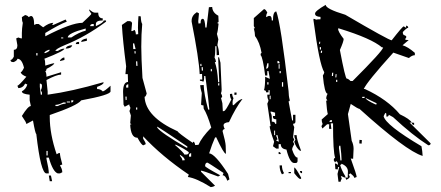

<svg xmlns="http://www.w3.org/2000/svg" viewBox="-20 -729 1822 793"><path d="M348.6 -690.4Q363.3 -676.8 371.1 -676.8H385.7Q385.7 -653.3 404.3 -653.3V-644.5Q376 -644.5 376 -629.9V-621.1Q408.2 -635.7 408.2 -644.5H418V-639.6Q334 -577.1 246.1 -542Q209 -526.4 209 -518.6H218.8Q233.4 -528.3 246.1 -528.3Q246.1 -518.6 163.1 -486.3Q167 -479.5 167 -458Q197.3 -467.8 204.1 -467.8Q204.1 -460.9 171.9 -444.3Q171.9 -435.5 167 -435.5Q171.9 -427.7 171.9 -412.1L232.4 -430.7V-420.9Q213.9 -420.9 171.9 -398.4L176.8 -351.6V-337.9Q277.3 -351.6 404.3 -388.7H408.2Q408.2 -379.9 380.9 -370.1V-361.3Q395.5 -361.3 404.3 -351.6Q411.1 -351.6 436.5 -375V-351.6Q436.5 -336.9 315.4 -314.5Q299.8 -293 185.5 -253.9V-245.1Q185.5 -175.8 213.9 -91.8L222.7 -96.7H227.5Q227.5 -85 237.3 -49.8L227.5 -45.9Q237.3 -30.3 237.3 -17.6L227.5 -12.7H218.8Q198.2 -19.5 181.6 -78.1H171.9V-73.2Q181.6 -31.2 181.6 -12.7H171.9Q148.4 -12.7 129.9 -175.8Q126 -175.8 116.2 -231.4L88.9 -216.8Q88.9 -223.6 70.3 -250Q95.7 -291 107.4 -291L102.5 -314.5V-337.9Q70.3 -340.8 70.3 -351.6Q86.9 -360.4 92.8 -379.9L84 -383.8Q74.2 -365.2 55.7 -365.2L51.8 -375Q57.6 -375 88.9 -412.1Q67.4 -420.9 65.4 -430.7Q70.3 -430.7 79.1 -449.2Q70.3 -486.3 51.8 -486.3Q51.8 -479.5 37.1 -472.7H33.2Q23.4 -472.7 23.4 -481.4Q30.3 -481.4 37.1 -495.1V-523.4Q51.8 -523.4 51.8 -542L46.9 -570.3L55.7 -574.2Q64.5 -570.3 70.3 -570.3V-592.8Q70.3 -609.4 74.2 -634.8Q70.3 -642.6 70.3 -658.2L84 -667Q97.7 -663.1 97.7 -658.2L107.4 -663.1Q121.1 -663.1 121.1 -626L129.9 -629.9H139.6L158.2 -616.2Q182.6 -634.8 200.2 -634.8L195.3 -626H200.2L251 -648.4L255.9 -639.6Q224.6 -627.9 167 -592.8V-579.1Q274.4 -634.8 320.3 -634.8Q357.4 -668.9 357.4 -671.9L348.6 -685.5ZM352.5 -621.1H367.2V-629.9H362.3Q352.5 -628.9 352.5 -621.1ZM259.8 -574.2H274.4Q306.6 -595.7 334 -602.5V-611.3Q259.8 -591.8 259.8 -574.2ZM232.4 -574.2V-570.3H241.2V-574.2ZM338.9 -570.3V-560.5L315.4 -555.7Q315.4 -566.4 338.9 -570.3ZM301.8 -555.7H306.6V-546.9H293Q293.9 -555.7 301.8 -555.7ZM278.3 -542Q274.4 -528.3 251 -528.3Q255.9 -542 278.3 -542ZM163.1 -509.8H167Q185.5 -516.6 185.5 -523.4H181.6Q163.1 -516.6 163.1 -509.8ZM129.9 -509.8V-500H134.8V-509.8ZM241.2 -491.2H246.1V-481.4L227.5 -476.6Q227.5 -483.4 241.2 -491.2ZM144.5 -383.8V-370.1L148.4 -337.9H153.3V-346.7L148.4 -356.4Q153.3 -364.3 153.3 -375Q153.3 -383.8 144.5 -383.8ZM274.4 -314.5V-305.7Q283.2 -305.7 283.2 -314.5ZM255.9 -309.6V-305.7H269.5V-309.6ZM209 -295.9V-291H218.8Q237.3 -300.8 251 -300.8V-305.7H241.2Q222.7 -295.9 209 -295.9ZM171.9 -105.5V-86.9H176.8V-105.5ZM181.6 -3.9H190.4L195.3 19.5H185.5Z M850.6 43.9Q791 6.8 755.9 2L759.8 -7.8Q647.5 -84 571.3 -166V-156.2Q581.1 -141.6 582 -133.8L572.3 -128.9Q564.5 -128.9 547.9 -160.2H546.9Q520.5 -160.2 517.6 -214.8H522.5Q521.5 -218.8 518.6 -218.8H517.6L520.5 -252L514.6 -270.5Q518.6 -279.3 518.6 -284.2Q513.7 -293 513.7 -297.9L495.1 -288.1L490.2 -296.9L488.3 -349.6Q488.3 -389.6 508.8 -390.6L507.8 -422.9H498L501 -455.1Q487.3 -559.6 483.4 -626L505.9 -641.6H515.6Q524.4 -640.6 525.4 -632.8L522.5 -600.6H526.4L536.1 -605.5Q541 -597.7 541 -586.9L550.8 -587.9L549.8 -614.3Q549.8 -633.8 551.8 -662.1H560.5L561.5 -658.2Q562.5 -636.7 567.4 -629.9Q563.5 -587.9 563.5 -536.1Q563.5 -492.2 568.4 -407.2L585.9 -342.8Q582 -329.1 577.1 -329.1Q581.1 -246.1 713.9 -186.5Q713.9 -181.6 776.4 -138.7Q776.4 -143.6 781.2 -143.6Q786.1 -134.8 786.1 -129.9L799.8 -130.9Q812.5 -161.1 852.5 -202.1Q835.9 -257.8 821.3 -280.3L820.3 -293.9Q810.5 -293.9 810.5 -297.9L813.5 -344.7Q807.6 -363.3 806.6 -377L821.3 -377.9Q822.3 -340.8 839.8 -276.4H844.7Q841.8 -311.5 828.1 -415H823.2V-409.2Q823.2 -397.5 820.3 -391.6Q810.5 -395.5 805.7 -395.5V-400.4H815.4L814.5 -423.8L804.7 -422.9Q801.8 -486.3 771.5 -639.6V-643.6Q771.5 -665 793 -678.7L801.8 -673.8L798.8 -641.6L799.8 -631.8L808.6 -632.8V-635.7Q808.6 -651.4 817.4 -651.4Q826.2 -651.4 828.1 -615.2H833L842.8 -699.2L856.4 -700.2Q857.4 -676.8 881.8 -664.1L882.8 -640.6Q882.8 -635.7 877.9 -635.7Q877.9 -631.8 880.9 -631.8H882.8Q879.9 -599.6 876 -588.9L881.8 -566.4L877.9 -543Q884.8 -523.4 884.8 -502L875 -501L874 -538.1H869.1V-526.4Q869.1 -504.9 866.2 -491.2Q871.1 -483.4 872.1 -472.7H867.2Q877.9 -445.3 880.9 -389.6H885.7L880.9 -492.2H884.8L890.6 -469.7L895.5 -358.4Q895.5 -350.6 892.6 -343.8Q897.5 -335 897.5 -330.1Q897.5 -325.2 892.6 -325.2L898.4 -302.7L900.4 -269.5L905.3 -270.5Q912.1 -270.5 935.5 -318.4Q929.7 -326.2 929.7 -340.8L938.5 -341.8Q939.5 -331.1 944.3 -323.2Q940.4 -314.5 940.4 -304.7L941.4 -294.9H945.3Q968.8 -319.3 981.4 -320.3Q953.1 -283.2 925.8 -224.6Q903.3 -222.7 903.3 -210.9Q904.3 -203.1 908.2 -196.3Q899.4 -194.3 899.4 -186.5Q911.1 -144.5 912.1 -127.4Q913.1 -110.4 913.1 -93.8Q904.3 -93.8 873 -162.1L868.2 -161.1Q855.5 -132.8 843.8 -95.7Q868.2 -93.8 921.9 -10.7L927.7 11.7L918.9 17.6Q911.1 -4.9 900.4 -4.9H899.4L903.3 -14.6Q838.9 -57.6 835.9 -57.6Q827.1 -55.7 827.1 -43Q828.1 -38.1 889.6 -4.9L880.9 0Q817.4 -24.4 809.6 -24.4L810.5 -19.5L868.2 38.1Q860.4 43 850.6 43.9ZM540 -526.4 534.2 -549.8H529.3L530.3 -526.4ZM540 -507.8V-517.6H535.2L536.1 -507.8ZM547.9 -457 546.9 -475.6H542L543 -457ZM812.5 -456.1 811.5 -465.8 807.6 -464.8V-456.1ZM818.4 -437.5 817.4 -452.1 812.5 -451.2 813.5 -437.5ZM855.5 -434.6 854.5 -444.3H850.6V-434.6ZM509.8 -367.2V-380.9Q501 -379.9 501 -373V-367.2ZM885.7 -376V-385.7L880.9 -384.8V-376ZM499 -315.4 502.9 -316.4V-330.1H498ZM948.2 -336.9V-346.7H957V-337.9ZM546.9 -276.4V-285.2H542V-276.4ZM753.9 -119.1V-124Q631.8 -206.1 628.9 -206.1L629.9 -201.2Q644.5 -180.7 750 -119.1ZM751 -90.8Q759.8 -91.8 759.8 -100.6Q742.2 -114.3 707 -130.9H702.1Q741.2 -96.7 741.2 -90.8ZM769.5 -82V-96.7Q760.7 -94.7 760.7 -87.9V-82ZM733.4 -66.4 743.2 -67.4Q742.2 -79.1 722.7 -89.8L723.6 -85Q733.4 -74.2 733.4 -66.4Z M1070.3 -691.4Q1077.1 -691.4 1084 -676.8Q1079.1 -668.9 1079.1 -658.2L1088.9 -663.1H1093.8Q1102.5 -663.1 1102.5 -644.5H1107.4Q1107.4 -681.6 1121.1 -681.6Q1139.6 -633.8 1171.9 -352.5Q1171.9 -333 1176.8 -315.4Q1176.8 -310.5 1171.9 -310.5L1186.5 -231.4H1190.4V-254.9H1200.2V-226.6Q1200.2 -217.8 1190.4 -217.8Q1190.4 -212.9 1195.3 -204.1L1190.4 -162.1L1195.3 -152.3L1190.4 -143.6L1195.3 -133.8Q1186.5 -119.1 1186.5 -111.3Q1197.3 -78.1 1209 -78.1V-64.5Q1209 -55.7 1200.2 -55.7H1195.3Q1176.8 -55.7 1163.1 -111.3Q1139.6 -114.3 1139.6 -133.8H1130.9V-115.2H1121.1L1107.4 -125L1112.3 -143.6Q1093.8 -194.3 1093.8 -208H1097.7L1084 -300.8Q1088.9 -310.5 1088.9 -315.4Q1084 -323.2 1084 -337.9H1093.8V-356.4H1088.9V-347.7H1079.1Q1079.1 -356.4 1070.3 -356.4Q1075.2 -371.1 1075.2 -412.1L1093.8 -403.3V-408.2L1088.9 -435.5H1084V-417H1075.2Q1065.4 -493.2 1056.6 -501V-504.9Q1056.6 -509.8 1060.5 -509.8Q1052.7 -554.7 1033.2 -580.1Q1033.2 -593.8 1028.3 -612.3H1033.2L1028.3 -621.1V-654.3ZM1126 -477.5V-467.8H1134.8Q1134.8 -477.5 1126 -477.5ZM1084 -467.8 1079.1 -445.3Q1088.9 -445.3 1088.9 -459V-467.8ZM1130.9 -463.9V-445.3H1134.8V-463.9ZM1134.8 -435.5V-426.8H1139.6V-435.5ZM1084 -389.6V-379.9H1088.9V-389.6ZM1144.5 -389.6V-371.1H1149.4V-389.6ZM1093.8 -334V-319.3H1097.7V-334ZM1097.7 -268.6V-263.7Q1102.5 -255.9 1102.5 -245.1V-226.6Q1116.2 -226.6 1116.2 -217.8H1121.1V-236.3Q1107.4 -236.3 1107.4 -245.1V-250H1116.2V-263.7Q1100.6 -268.6 1097.7 -268.6ZM1112.3 -189.5V-170.9H1116.2V-189.5ZM1121.1 -170.9V-167Q1126 -157.2 1126 -152.3Q1121.1 -152.3 1121.1 -148.4L1130.9 -143.6V-148.4L1126 -170.9ZM1195.3 -170.9H1205.1Q1205.1 -154.3 1223.6 -106.4H1218.8Q1203.1 -118.2 1195.3 -143.6L1200.2 -152.3Q1195.3 -161.1 1195.3 -170.9ZM1130.9 -101.6Q1139.6 -100.6 1139.6 -92.8H1130.9ZM1134.8 -45.9H1144.5Q1144.5 -27.3 1153.3 -13.7L1144.5 -8.8Q1134.8 -25.4 1134.8 -45.9ZM1195.3 -37.1Q1201.2 -37.1 1223.6 4.9V9.8H1218.8Q1213.9 9.8 1195.3 -13.7ZM1218.8 -22.5H1227.5V-13.7Q1218.8 -13.7 1218.8 -22.5ZM1171.9 -18.6H1181.6V-13.7H1171.9Z M1416 4.9 1417 -20.5Q1417 -42 1390.6 -52.7Q1389.6 -47.9 1384.8 -47.9Q1389.6 -28.3 1406.2 -1V3.9ZM1390.6 -66.4V-71.3Q1390.6 -88.9 1385.7 -127H1380.9L1379.9 -118.2Q1385.7 -75.2 1385.7 -67.4V-66.4ZM1350.6 -224.6V-233.4Q1340.8 -233.4 1340.8 -225.6ZM1535.2 -297.9V-302.7L1490.2 -324.2Q1490.2 -316.4 1530.3 -297.9ZM1485.4 -324.2 1486.3 -329.1H1476.6L1475.6 -324.2ZM1373 -390.6V-399.4H1368.2V-390.6ZM1369.1 -409.2 1370.1 -422.9H1366.2L1365.2 -409.2ZM1355.5 -415 1356.4 -428.7H1351.6L1350.6 -415ZM1309.6 -510.7 1310.5 -519.5H1305.7L1304.7 -510.7ZM1305.7 -524.4V-534.2H1300.8V-524.4ZM1301.8 -547.9 1302.7 -556.6H1298.8L1297.9 -547.9ZM1436.5 -394.5Q1561.5 -519.5 1562.5 -533.2H1557.6Q1514.6 -570.3 1380.9 -611.3H1376Q1376 -598.6 1399.4 -568.4Q1399.4 -557.6 1383.8 -522.5Q1406.2 -404.3 1412.1 -404.3Q1418 -404.3 1427.7 -394.5ZM1386.7 21.5H1377.9L1374 -10.7L1380.9 -39.1H1376L1375 -29.3L1365.2 -30.3L1363.3 -53.7H1367.2L1376 -47.9Q1376 -62.5 1367.2 -63.5Q1367.2 -58.6 1363.3 -58.6L1358.4 -67.4Q1359.4 -77.1 1364.3 -77.1Q1355.5 -99.6 1355.5 -219.7H1345.7L1348.6 -196.3L1338.9 -197.3L1339.8 -215.8H1331.1L1311.5 -198.2L1307.6 -208L1312.5 -216.8Q1308.6 -225.6 1308.6 -235.4L1334 -257.8Q1330.1 -270.5 1327.1 -313.5H1332L1327.1 -323.2Q1328.1 -333 1333 -341.8Q1320.3 -342.8 1313.5 -417Q1319.3 -425.8 1319.3 -430.7Q1298.8 -461.9 1274.4 -647.5L1275.4 -651.4Q1284.2 -650.4 1284.2 -647.5Q1291 -649.4 1303.7 -649.4V-659.2Q1281.2 -660.2 1281.2 -672.9Q1281.2 -683.6 1325.2 -709Q1325.2 -692.4 1406.2 -668Q1585 -563.5 1597.7 -562.5Q1642.6 -620.1 1647.5 -620.1L1657.2 -614.3V-623Q1666 -622.1 1666 -614.3Q1660.2 -614.3 1643.6 -596.7Q1643.6 -583 1652.3 -583Q1658.2 -580.1 1658.2 -576.2Q1658.2 -573.2 1654.3 -569.3V-564.5L1668 -563.5L1642.6 -542Q1664.1 -536.1 1693.4 -510.7V-501Q1681.6 -501 1668.9 -489.3L1604.5 -511.7Q1495.1 -390.6 1482.4 -361.3H1487.3Q1580.1 -318.4 1631.8 -256.8Q1672.9 -237.3 1680.7 -222.7H1671.9L1758.8 -136.7Q1757.8 -128.9 1749 -128.9Q1685.5 -168.9 1603.5 -245.1L1585.9 -254.9Q1585 -247.1 1576.2 -247.1Q1576.2 -262.7 1573.2 -262.7Q1570.3 -262.7 1564.5 -249Q1572.3 -212.9 1720.7 -125Q1724.6 -105.5 1725.6 -85Q1657.2 -105.5 1464.8 -279.3Q1459 -279.3 1428.7 -299.8L1417 -257.8L1432.6 -147.5Q1440.4 -131.8 1440.4 -114.3L1438.5 -73.2L1428.7 -74.2Q1453.1 -6.8 1453.1 2L1443.4 5.9Q1443.4 -1 1425.8 -13.7Q1424.8 -8.8 1419.9 -8.8L1424.8 0Q1424.8 6.8 1410.2 13.7L1406.2 3.9H1401.4Q1392.6 -1 1387.7 -2L1391.6 8.8Q1386.7 16.6 1386.7 21.5ZM1473.6 -135.7 1463.9 -136.7 1464.8 -151.4 1474.6 -150.4ZM1690.4 -212.9Q1680.7 -213.9 1680.7 -222.7L1690.4 -221.7Z"/></svg>

Font: Blackcraft
Style: Regular
Weight: 400
Designer: GGBotNet
Foundry: GGBotNet
Version: 1.00